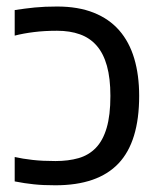

<svg xmlns="http://www.w3.org/2000/svg" viewBox="-20 -549 479 580"><path d="M313.5 -259.3Q313.5 -312.5 303 -350.1Q292.5 -387.7 272 -411.1Q251.5 -434.6 221.4 -445.3Q191.4 -456.1 152.3 -456.1Q114.3 -456.1 82.5 -452.1Q50.8 -448.2 24.4 -441.4V-518.6Q55.7 -523.4 85.2 -526.4Q114.7 -529.3 152.3 -529.3Q216.3 -529.3 262.9 -510.7Q309.6 -492.2 340.1 -457.3Q370.6 -422.4 385.5 -372.3Q400.4 -322.3 400.4 -259.3Q400.4 -121.1 337.9 -55.2Q275.4 10.7 147.5 10.7Q128.4 10.7 112.5 10Q96.7 9.3 82.5 7.8Q68.4 6.3 54.2 4.2Q40 2 24.4 -1V-74.7Q48.3 -69.3 78.4 -65.9Q108.4 -62.5 147.5 -62.5Q186.5 -62.5 217.3 -71.3Q248 -80.1 269.5 -102.3Q291 -124.5 302.2 -162.6Q313.5 -200.7 313.5 -259.3Z"/></svg>

Font: Arian AMU
Style: Regular
Weight: 400
Designer: Ruben Hakobyan (Tarumian)
Foundry: Ruben Hakobyan (Tarumian)
Version: Version 4.003